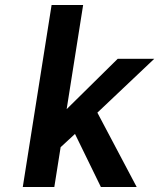

<svg xmlns="http://www.w3.org/2000/svg" viewBox="-20 -747 636 767"><path d="M383 0H526L369 -297L596.1 -512H450.1L246.3 -311L312.1 -727H186.1L71 0H197L222.2 -159L279.6 -212Z"/></svg>

Font: Fog Sans
Style: It
Weight: 700
Foundry: Intel Corporation
Version: Version 1.00